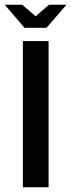

<svg xmlns="http://www.w3.org/2000/svg" viewBox="-60 -794 302 814"><path d="M-40 -774H34L91 -725L148 -774H222L137 -676H44ZM37 -620H146V0H37Z"/></svg>

Font: Smooch Sans
Style: Bold
Weight: 700
Designer: Robert E. Leuschke
Foundry: Robert E. Leuschke
Version: Version 1.010